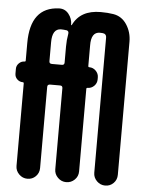

<svg xmlns="http://www.w3.org/2000/svg" viewBox="-53 -782 606 824"><g transform="rotate(5 250.0 -370.0)"><path d="M146.5 -592.8V-510.7Q146.5 -500 158.2 -500H201.2Q211.9 -500 211.9 -510.7V-580.1Q211.9 -608.4 216.8 -634.8Q218.8 -646.5 209 -649.4Q193.4 -651.4 183.6 -651.4Q146.5 -650.4 146.5 -592.8ZM40 -411.1Q26.4 -411.1 16.1 -420.9Q5.9 -430.7 5.9 -445.3V-465.8Q5.9 -479.5 16.1 -489.7Q26.4 -500 40 -500Q44.9 -500 44.9 -504.9V-580.1Q44.9 -735.4 168 -740.2Q193.4 -741.2 209.5 -721.2Q225.6 -701.2 225.6 -674.8Q225.6 -672.9 226.6 -672.9Q227.5 -672.9 228.5 -673.8Q259.8 -740.2 347.7 -740.2Q377.9 -740.2 401.4 -736.3Q438.5 -730.5 460 -697.8Q481.4 -665 481.4 -624V-50.8Q481.4 -29.3 466.8 -14.6Q452.1 0 431.2 0Q410.2 0 395 -15.1Q379.9 -30.3 379.9 -50.8V-632.8Q379.9 -645.5 370.1 -649.4Q365.2 -651.4 351.6 -651.4Q313.5 -651.4 314.5 -592.8V-504.9Q314.5 -500 319.3 -500Q335.9 -500 347.7 -487.8Q359.4 -475.6 359.4 -460V-451.2Q359.4 -434.6 347.7 -422.9Q335.9 -411.1 319.3 -411.1Q314.5 -411.1 314.5 -406.2V-50.8Q314.5 -29.3 299.3 -14.6Q284.2 0 263.2 0Q242.2 0 227.1 -15.1Q211.9 -30.3 211.9 -50.8V-400.4Q211.9 -411.1 201.2 -411.1H158.2Q146.5 -411.1 146.5 -400.4V-50.8Q146.5 -29.3 131.8 -14.6Q117.2 0 96.2 0Q75.2 0 60.1 -15.1Q44.9 -30.3 44.9 -50.8V-406.2Q44.9 -411.1 40 -411.1Z"/></g></svg>

Font: Rounded-X Mgen+ 2m medium
Style: Regular
Weight: 500
Designer: [Source Han Sans]
Ryoko NISHIZUKA  (kana & ideographs); Paul D. Hunt (Latin, Greek & Cyrillic); Wenlong ZHANG  (bopomofo
Version: Version 1.059.20150602